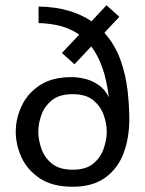

<svg xmlns="http://www.w3.org/2000/svg" viewBox="-20 -702 551 732"><path d="M473 -248Q473 -176 451 -117.5Q429 -59 381 -24.5Q333 10 257 10Q180 10 132 -22Q84 -54 62 -102Q40 -150 40 -200Q40 -249 62 -297Q84 -345 131 -376.5Q178 -408 253 -408Q275 -408 302 -402Q329 -396 354.5 -379Q380 -362 395 -331Q387 -397 370 -444.5Q353 -492 328 -525L264 -457L216 -500L282 -570Q249 -593 210 -603Q171 -613 127 -614V-677Q192 -676 242 -661Q292 -646 329 -621L386 -682L435 -638L378 -577Q419 -531 439.5 -473Q460 -415 466.5 -356Q473 -297 473 -248ZM387 -200Q387 -230 375.5 -263Q364 -296 336 -319.5Q308 -343 257 -343Q206 -343 177.5 -319.5Q149 -296 137.5 -263Q126 -230 126 -200Q126 -170 137.5 -136Q149 -102 177.5 -78.5Q206 -55 257 -55Q308 -55 336 -78.5Q364 -102 375.5 -136Q387 -170 387 -200Z"/></svg>

Font: Epunda Sans
Style: Regular
Weight: 400
Designer: Simon Atzbach
Foundry: typofactur
Version: Version 2.204; ttfautohint (v1.8.4.7-5d5b)